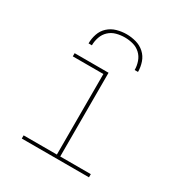

<svg xmlns="http://www.w3.org/2000/svg" viewBox="-172 -868 944 995"><g transform="rotate(30 300.0 -370.0)"><path d="M501 0H99V-19H298V-501H115V-520H318V-19H501ZM152 -600Q152 -629 161.5 -657Q171 -685 192.5 -704.5Q214 -724 242.5 -732Q271 -740 300 -740Q329 -740 357.5 -732Q386 -724 407.5 -704.5Q429 -685 438.5 -657Q448 -629 448 -600H428Q428 -625 419.5 -649.5Q411 -674 392.5 -691Q374 -708 349.5 -714.5Q325 -721 300 -721Q275 -721 250.5 -714.5Q226 -708 207.5 -691Q189 -674 180.5 -649.5Q172 -625 172 -600Z"/></g></svg>

Font: Iosevka Thin Extended
Style: Regular
Weight: 100
Width: 7
Monospace: yes
Designer: Belleve Invis
Foundry: Belleve Invis
Version: Version 32.5.0; ttfautohint (v1.8.4)